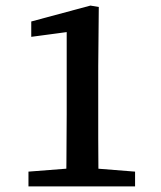

<svg xmlns="http://www.w3.org/2000/svg" viewBox="-20 -668 578 688"><path d="M82 0V-53L236 -65H313L464 -53V0ZM217 0Q218 -43 218 -86Q218 -129 218.5 -172.5Q219 -216 219 -259V-553L92 -536V-591L304 -648L334 -643L332 -430V-259Q332 -216 332 -172.5Q332 -129 332.5 -86Q333 -43 333 0Z"/></svg>

Font: Source Serif 4 Medium
Style: Regular
Weight: 500
Designer: Frank Grießhammer
Foundry: Adobe Systems Incorporated
Version: Version 4.004;hotconv 1.0.116;makeotfexe 2.5.65601